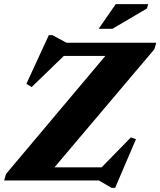

<svg xmlns="http://www.w3.org/2000/svg" viewBox="-32 -878 780 934"><path d="M728.5 -670 718.5 -638 233 -64H462.5L604.5 -209.5L629.5 -201L528 36H511L449 0H-12L-2.5 -32L480.5 -606H278.5L122 -454.5L96.5 -470.5L205.5 -707H223L291.5 -670ZM448 -738 531 -858H689L682.5 -836.5L515 -738Z"/></svg>

Font: Newsreader 16pt ExtraBold
Style: Italic
Weight: 800
Italic angle: -17°
Designer: Hugues Gentile
Foundry: Production Type
Version: Version 1.003; ttfautohint (v1.8.3)